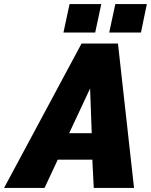

<svg xmlns="http://www.w3.org/2000/svg" viewBox="-81 -924 742 944"><path d="M320 -710H499L578 0H380L373 -139H203L138 0H-61ZM370 -269 362 -489 259 -269ZM231 -764 261 -904H417L387 -764ZM456 -764 486 -904H641L612 -764Z"/></svg>

Font: Raleway Thin Black
Style: Italic
Weight: 900
Italic angle: -12°
Version: Version 4.026